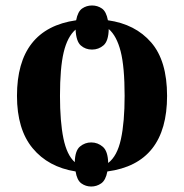

<svg xmlns="http://www.w3.org/2000/svg" viewBox="-20 -620 673 701"><path d="M313 61Q333 61 349.5 49.5Q366 38 372 6Q590 -23 590 -270Q590 -398 532 -465Q474 -532 374 -546Q368 -578 352 -589Q336 -600 316 -600Q296 -600 280 -589Q264 -578 258 -546Q42 -515 42 -270Q42 -148 99 -79Q156 -10 256 6Q261 38 277 49.5Q293 61 313 61ZM253 -28Q224 -54 211.5 -115Q199 -176 199 -270Q199 -372 212.5 -429Q226 -486 256 -512Q258 -469 275 -454Q292 -439 316 -439Q340 -439 358 -454.5Q376 -470 377 -514Q406 -489 420.5 -432.5Q435 -376 435 -270Q435 -174 421.5 -112Q408 -50 375 -25Q374 -68 355.5 -84Q337 -100 313 -100Q290 -100 272 -85Q254 -70 253 -28Z"/></svg>

Font: Noto Serif Display SemiCondensed Extra
Style: Regular
Weight: 800
Width: 4
Designer: Monotype Design Team
Foundry: Monotype Imaging Inc.
Version: Version 1.900